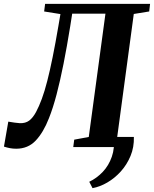

<svg xmlns="http://www.w3.org/2000/svg" viewBox="-46 -763 798 996"><path d="M648.5 -52.5Q650 0.5 631.2 45.8Q612.5 91 581 126Q549.5 161 511 183.5Q472.5 206 434 213L417 180Q456.5 161 487.2 128.5Q518 96 534 50.2Q550 4.5 544 -52.5ZM328.5 -692 318 -625Q301 -519.5 283.5 -431.5Q266 -343.5 247.5 -273Q229 -202.5 208 -150Q179.5 -76.5 139.5 -34Q99.5 8.5 38 8.5Q21 8.5 5.2 5.5Q-10.5 2.5 -25.5 -2.5L-3 -132Q15.5 -129 30.2 -126.8Q45 -124.5 57 -124Q86 -123 105.2 -137.2Q124.5 -151.5 141 -182Q156.5 -211 171 -250.2Q185.5 -289.5 199.2 -343Q213 -396.5 227.2 -467Q241.5 -537.5 257 -628.5L267.5 -690L183 -703.5L188 -743H732.5L728 -703.5L648 -690.5L562 -52.5L641.5 -33.5L637 0H334L339 -38.5L414.5 -52.5L501 -692Z"/></svg>

Font: Merriweather 60pt
Style: Bold Italic
Weight: 700
Italic angle: -7.8°
Version: Version 2.101